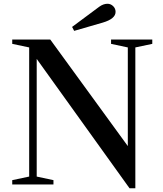

<svg xmlns="http://www.w3.org/2000/svg" viewBox="-20 -980 868 1020"><path d="M699 -728V20H668L175 -667V-42L264 -23V0H45V-23L135 -42V-728L45 -747V-770H247L659 -204V-728L570 -747V-770H789V-747ZM374 -816 363 -837 507 -944Q529 -960 551 -960Q568 -960 581 -947.5Q594 -935 594 -917Q594 -880 526 -860Z"/></svg>

Font: Libre Caslon Text
Style: Regular
Weight: 400
Designer: Pablo Impallari, Rodrigo Fuenzalida
Foundry: Pablo Impallari, Rodrigo Fuenzalida
Version: Version 1.002